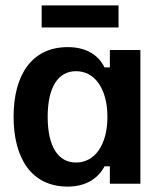

<svg xmlns="http://www.w3.org/2000/svg" viewBox="-20 -687 609 718"><path d="M423.3 -584.2V-666.7H135.8V-584.2ZM233.3 10.8C305 10.8 349.2 -23.3 370.8 -65H390.8V0H505V-500H390.8V-435H370.8C349.2 -479.2 305 -510.8 233.3 -510.8C98.3 -510.8 30.8 -405.8 30.8 -250.8C30.8 -97.5 95.8 10.8 233.3 10.8ZM264.2 -79.2C198.3 -79.2 158.3 -137.5 158.3 -250C158.3 -362.5 198.3 -420.8 264.2 -420.8C335 -420.8 381.7 -354.2 381.7 -250C381.7 -145.8 335 -79.2 264.2 -79.2Z"/></svg>

Font: Familjen Grotesk SemiBold
Style: Regular
Weight: 600
Designer: Anders Wikstroem, Jonas Baeckman, Matilda Gysing, Kristian Moeller
Foundry: Familjen STHLM AB
Version: Version 2.000